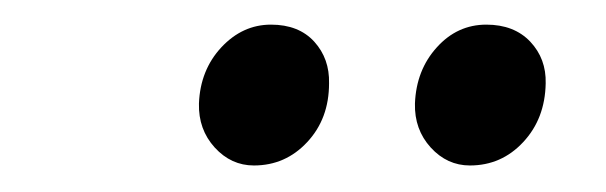

<svg xmlns="http://www.w3.org/2000/svg" viewBox="-20 -750 480 152"><path d="M181 -619Q163 -619 150 -633.2Q137 -647.5 137.5 -668Q138.5 -694.5 155.2 -712.5Q172 -730.5 194.5 -730.5Q216.5 -730.5 228.8 -717Q241 -703.5 240.5 -684Q240.5 -656 223.2 -637.5Q206 -619 181 -619ZM352 -619Q334 -619 321 -633.2Q308 -647.5 308.5 -668Q309.5 -694.5 325.8 -712.5Q342 -730.5 365 -730.5Q387 -730.5 399.8 -717Q412.5 -703.5 412 -684Q411.5 -656 394.2 -637.5Q377 -619 352 -619Z"/></svg>

Font: Merriweather 24pt Light
Style: Italic
Weight: 300
Italic angle: -7.8°
Version: Version 2.101